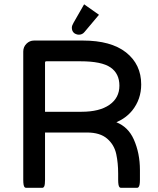

<svg xmlns="http://www.w3.org/2000/svg" viewBox="-20 -877 735 895"><path d="M355.5 -591.3H196.3Q192.9 -591.3 191.4 -589.8Q189.9 -587.9 189.9 -585V-356H360.4Q443.8 -356 490.2 -388.4Q536.6 -420.9 536.6 -477.5Q536.6 -534.2 495.1 -562.7Q453.6 -591.3 355.5 -591.3ZM632.3 -84V-39.1Q632.3 -10.7 625.5 -4.4Q623 -1.5 619.1 -1.5H543.9Q540 -1.5 537.1 -4.4Q530.8 -10.7 530.8 -39.1V-68.4Q530.8 -116.7 522 -158.2Q512.7 -202.1 479.5 -230.7Q446.3 -259.3 385.7 -259.3H189.9V-39.1Q189.9 -17.6 186.5 -8.8Q185.5 -6.3 183.1 -3.9Q180.7 -1.5 176.8 -1.5H101.6Q97.7 -1.5 94.7 -4.4Q88.4 -10.7 88.4 -39.1V-636.7Q88.4 -658.2 103.3 -673.1Q118.2 -688 138.7 -688H366.2Q497.1 -688 567.4 -632.8Q638.2 -576.7 638.2 -483.4Q638.2 -414.6 596.7 -362.3Q567.9 -326.7 522.5 -307.1Q577.6 -285.2 603.5 -227.5Q632.3 -163.1 632.3 -84ZM441.4 -808.1 374 -728Q363.8 -715.3 347.7 -715.3Q340.8 -715.3 335 -717.8Q328.6 -719.7 323.7 -724.6Q314.9 -733.4 314.9 -748Q314.9 -757.3 322.3 -770L372.1 -856.9Z"/></svg>

Font: YuPearl-Medium
Style: Medium
Weight: 500
Designer: Max Yao
Foundry: Max-Everyday
Version: Version 1.011; ttfautohint (v1.8.3)